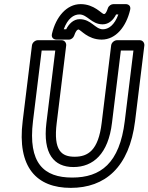

<svg xmlns="http://www.w3.org/2000/svg" viewBox="-20 -874 720 931"><path d="M140 -287 182 -629H248L205 -278C187 -129 241 -64 336 -64C432 -64 505 -128 523 -278L566 -629H627L585 -287C560 -82 468 -13 330 -13C193 -13 115 -82 140 -287ZM90 -287C62 -62 158 37 323 37C489 37 607 -62 635 -287L680 -654C681 -665 673 -679 658 -679H547C536 -679 521 -669 519 -654L473 -278C457 -144 406 -114 342 -114C279 -114 238 -143 255 -278L301 -654C302 -665 294 -679 279 -679H163C152 -679 137 -669 135 -654ZM479 -732C441 -732 423 -781 366 -781C336 -781 313 -757 301 -732H289C308 -784 337 -804 365 -804C404 -804 423 -756 478 -756C507 -756 530 -777 543 -804H554C535 -752 506 -732 479 -732ZM473 -682C542 -682 592 -745 611 -826C616 -847 601 -854 590 -854H530C519 -854 507 -846 503 -834C493 -804 486 -806 484 -806C473 -806 438 -854 371 -854C303 -854 251 -792 232 -710C227 -689 243 -682 254 -682H314C325 -682 336 -690 340 -702C350 -732 360 -731 360 -731C371 -731 405 -682 473 -682Z"/></svg>

Font: Falling Sky
Style: OuObl
Weight: 400
Designer: Paul D. Hunt
Foundry: Adobe Systems Incorporated
Version: Version 1.02